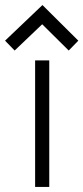

<svg xmlns="http://www.w3.org/2000/svg" viewBox="-56 -740 330 760"><path d="M216 -540 254 -579 112 -720 -36 -579 2 -540 111 -644ZM139 0V-501H83V0Z"/></svg>

Font: Advent Pro
Style: Regular
Weight: 400
Designer: Andreas Kalpakidis
Foundry: Andreas Kalpakidis
Version: Version 2.002 2008